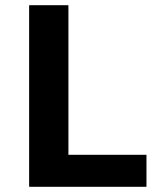

<svg xmlns="http://www.w3.org/2000/svg" viewBox="-20 -718 640 738"><path d="M92 0V-698H243V-123H543V0Z"/></svg>

Font: Lilex
Style: Regular
Weight: 400
Monospace: yes
Designer: Mike Abbink, Paul van der Laan, Pieter van Rosmalen, Mikhael Khrustik
Foundry: Mikhael Khrustik
Version: Version 2.510